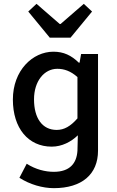

<svg xmlns="http://www.w3.org/2000/svg" viewBox="-20 -771 608 999"><path d="M127 -711 239 -575H347L459 -711L416 -751L295 -646H291L170 -751ZM81 154C135 189 202 208 260 208C406 208 490 136 490 13V-490H402L394 -445H390C351 -483 311 -502 258 -502C150 -502 47 -405 47 -253C47 -104 127 -8 249 -8C302 -8 350 -33 385 -67L383 13C379 79 343 123 260 123C216 123 166 111 119 81ZM383 -155C347 -114 314 -95 275 -95C200 -95 157 -156 157 -254C157 -350 211 -413 278 -413C313 -413 347 -402 383 -370Z"/></svg>

Font: Cambridge Sans Medium
Style: Regular
Weight: 500
Version: Version 2.020;PS 002.020;hotconv 1.0.88;makeotf.lib2.5.64775